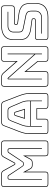

<svg xmlns="http://www.w3.org/2000/svg" viewBox="1101 -1871 780 3022"><g transform="rotate(-90 1491.0 -360.0)"><path d="M421 -385Q439 -385 447 -393Q455 -401 472 -427L594 -613Q600 -623 607.5 -626.5Q615 -630 623 -630H640Q654 -630 660.5 -622.5Q667 -615 667 -599V-90H657V-599Q657 -607 653.5 -613.5Q650 -620 640 -620H625Q618 -620 613 -618Q608 -616 602 -606L480 -422Q462 -395 452.5 -385Q443 -375 421 -375Q399 -375 389.5 -385Q380 -395 362 -422L240 -606Q234 -616 228.5 -618Q223 -620 216 -620H201Q191 -620 188 -613.5Q185 -607 185 -599V-90H175V-599Q175 -615 181.5 -622.5Q188 -630 201 -630H218Q226 -630 234 -626.5Q242 -623 248 -613L370 -427Q387 -401 395 -393Q403 -385 421 -385ZM254 0Q273 0 281.5 -8.5Q290 -17 290 -36V-388L349 -279Q358 -262 370.5 -254.5Q383 -247 402 -247H442Q461 -247 473.5 -254.5Q486 -262 495 -279L554 -388V-36Q554 -17 562.5 -8.5Q571 0 590 0H744Q763 0 771.5 -8.5Q780 -17 780 -36V-684Q780 -703 771.5 -711.5Q763 -720 744 -720H582Q566 -720 555.5 -713Q545 -706 536 -690L447 -527Q442 -518 438.5 -514Q435 -510 429 -510H420Q414 -510 410.5 -514Q407 -518 402 -527L312 -690Q303 -706 292.5 -713Q282 -720 266 -720H105Q86 -720 77.5 -711.5Q69 -703 69 -684V-36Q69 -17 77.5 -8.5Q86 0 105 0ZM254 10H105Q81 10 70 -1Q59 -12 59 -36V-684Q59 -708 70 -719Q81 -730 105 -730H266Q285 -730 297.5 -722Q310 -714 321 -695L411 -532Q413 -528 414.5 -524Q416 -520 420 -520H429Q433 -520 434.5 -524Q436 -528 438 -532L527 -695Q538 -714 550.5 -722Q563 -730 582 -730H744Q768 -730 779 -719Q790 -708 790 -684V-36Q790 -12 779 -1Q768 10 744 10H590Q565 10 554.5 -1Q544 -12 544 -36V-348L504 -274Q494 -255 479 -246Q464 -237 442 -237H402Q380 -237 365 -246Q350 -255 340 -274L300 -348V-36Q300 -12 289 -1Q278 10 254 10Z M1019 -303V-272H1409V-303Q1409 -330 1404.5 -353Q1400 -376 1393 -396L1324 -559Q1313 -585 1301 -602.5Q1289 -620 1261 -620H1163Q1133 -620 1121 -602.5Q1109 -585 1099 -560L1035 -396Q1028 -376 1023.5 -353Q1019 -330 1019 -303ZM1179 -510Q1183 -519 1187.5 -523Q1192 -527 1198 -527H1223Q1229 -527 1233.5 -523Q1238 -519 1242 -510L1289 -358H1132ZM1232 -507 1233 -506Q1231 -510 1229 -513.5Q1227 -517 1223 -517H1198Q1194 -517 1192 -513.5Q1190 -510 1188 -506L1189 -507L1146 -368H1275ZM1409 -90V-262H1019V-90H1009V-303Q1009 -331 1013.5 -354.5Q1018 -378 1026 -400L1090 -564Q1101 -592 1115 -611Q1129 -630 1163 -630H1261Q1294 -630 1307.5 -611Q1321 -592 1333 -563L1402 -400Q1410 -378 1414.5 -354.5Q1419 -331 1419 -303V-90ZM1122 -36V-176H1299V-36Q1299 -17 1308.5 -8.5Q1318 0 1338 0H1489Q1508 0 1516.5 -8.5Q1525 -17 1525 -36V-300Q1525 -330 1515.5 -369Q1506 -408 1486 -460L1399 -687Q1393 -704 1380.5 -712Q1368 -720 1349 -720H1080Q1060 -720 1047.5 -712Q1035 -704 1029 -687L942 -460Q922 -408 912.5 -369Q903 -330 903 -300V-36Q903 -17 911.5 -8.5Q920 0 939 0H1086Q1105 0 1113.5 -8.5Q1122 -17 1122 -36ZM939 10Q915 10 904 -1Q893 -12 893 -36V-300Q893 -331 902.5 -370.5Q912 -410 933 -464L1020 -690Q1027 -711 1041.5 -720.5Q1056 -730 1080 -730H1349Q1372 -730 1386.5 -720.5Q1401 -711 1408 -691L1495 -464Q1516 -410 1525.5 -370.5Q1535 -331 1535 -300V-36Q1535 -12 1524 -1Q1513 10 1489 10H1338Q1313 10 1301 -1.5Q1289 -13 1289 -36V-166H1132V-36Q1132 -12 1121 -1Q1110 10 1086 10Z M1780 -622 2148 -208V-630H2158V-90H2148V-193L1770 -617Q1769 -618 1767.5 -619Q1766 -620 1765 -620Q1764 -620 1763.5 -619Q1763 -618 1763 -617V-90H1753V-619Q1753 -625 1757 -628Q1761 -631 1765 -631Q1769 -631 1772 -629Q1775 -627 1780 -622ZM1834 0Q1853 0 1861.5 -8.5Q1870 -17 1870 -36V-366L2041 -159V-36Q2041 -17 2049.5 -8.5Q2058 0 2077 0H2227Q2246 0 2254.5 -8.5Q2263 -17 2263 -36V-684Q2263 -703 2254.5 -711.5Q2246 -720 2227 -720H2077Q2058 -720 2049.5 -711.5Q2041 -703 2041 -684V-471L1847 -693Q1834 -708 1820.5 -714Q1807 -720 1788 -720H1684Q1665 -720 1656.5 -711.5Q1648 -703 1648 -684V-36Q1648 -17 1656.5 -8.5Q1665 0 1684 0ZM1834 10H1684Q1660 10 1649 -1Q1638 -12 1638 -36V-684Q1638 -708 1649 -719Q1660 -730 1684 -730H1788Q1810 -730 1825 -723Q1840 -716 1855 -700L2031 -499V-684Q2031 -708 2042 -719Q2053 -730 2077 -730H2227Q2251 -730 2262 -719Q2273 -708 2273 -684V-36Q2273 -12 2262 -1Q2251 10 2227 10H2077Q2053 10 2042 -1Q2031 -12 2031 -36V-155L1880 -338V-36Q1880 -12 1869 -1Q1858 10 1834 10Z M2952 -176Q2952 -86 2894 -38Q2836 10 2735 10H2419Q2395 10 2384 -1Q2373 -12 2373 -36V-153Q2373 -177 2384 -188Q2395 -199 2419 -199H2688Q2696 -199 2700 -205Q2704 -211 2704 -218Q2704 -229 2700 -235Q2696 -241 2687 -242L2537 -263Q2462 -274 2417.5 -312.5Q2373 -351 2373 -439V-544Q2373 -634 2430.5 -682Q2488 -730 2590 -730H2870Q2894 -730 2905 -719Q2916 -708 2916 -684V-565Q2916 -541 2905 -530Q2894 -519 2870 -519H2637Q2629 -519 2624.5 -513Q2620 -507 2620 -499Q2620 -490 2624.5 -484Q2629 -478 2638 -477L2787 -457Q2862 -446 2907 -407.5Q2952 -369 2952 -281ZM2735 0Q2831 0 2886.5 -45.5Q2942 -91 2942 -176V-281Q2942 -365 2899 -401Q2856 -437 2786 -447L2637 -467Q2624 -468 2617 -477Q2610 -486 2610 -499Q2610 -512 2617 -520.5Q2624 -529 2637 -529H2870Q2889 -529 2897.5 -537.5Q2906 -546 2906 -565V-684Q2906 -703 2897.5 -711.5Q2889 -720 2870 -720H2590Q2493 -720 2438 -674.5Q2383 -629 2383 -544V-439Q2383 -355 2425.5 -319Q2468 -283 2538 -273L2688 -252Q2701 -251 2707.5 -243Q2714 -235 2714 -218Q2714 -206 2707.5 -197.5Q2701 -189 2688 -189H2419Q2400 -189 2391.5 -180.5Q2383 -172 2383 -153V-36Q2383 -17 2391.5 -8.5Q2400 0 2419 0ZM2816 -630V-620H2594Q2552 -620 2527 -597Q2502 -574 2502 -539V-457Q2502 -422 2516 -408Q2530 -394 2553 -390L2764 -347Q2794 -341 2813.5 -321Q2833 -301 2833 -249V-191Q2833 -147 2803 -118.5Q2773 -90 2722 -90H2473V-100H2722Q2768 -100 2795.5 -125.5Q2823 -151 2823 -191V-249Q2823 -296 2806.5 -313.5Q2790 -331 2762 -337L2551 -380Q2525 -385 2508.5 -400.5Q2492 -416 2492 -457V-539Q2492 -579 2520 -604.5Q2548 -630 2594 -630Z"/></g></svg>

Font: Bungee Outline
Style: Regular
Weight: 400
Designer: David Jonathan Ross
Foundry: David Jonathan Ross
Version: Version 1.001;PS 1.0;hotconv 1.0.72;makeotf.lib2.5.5900